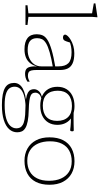

<svg xmlns="http://www.w3.org/2000/svg" viewBox="453 -1227 1014 1960"><g transform="rotate(90 960.0 -247.0)"><path d="M152.5 -30 234.5 -21V0H34V-21L116 -30V-680Q109.5 -681 92.8 -683.8Q76 -686.5 55 -690.2Q34 -694 14.5 -697.5V-714L149 -734H156.5L152.5 -685Z M673 -306.5 671.5 -281Q573 -264 513.2 -246.8Q453.5 -229.5 422.2 -210.5Q391 -191.5 380.2 -169Q369.5 -146.5 369.5 -118.5Q369.5 -70.5 398.5 -46.5Q427.5 -22.5 491 -22.5Q538.5 -22.5 576.2 -40.2Q614 -58 635.8 -89.2Q657.5 -120.5 657.5 -160.5V-338.5Q657.5 -406 624.8 -438.2Q592 -470.5 514 -470.5Q481.5 -470.5 454 -465.2Q426.5 -460 396.5 -447L417 -463.5Q413 -450.5 409.2 -438.5Q405.5 -426.5 402 -416.8Q398.5 -407 394.5 -400Q389.5 -390.5 381 -386.8Q372.5 -383 364 -383Q348 -383 340.8 -389Q333.5 -395 333.5 -404Q333.5 -416 348.2 -432Q363 -448 389 -463.2Q415 -478.5 449.5 -488.5Q484 -498.5 524 -498.5Q588.5 -498.5 625.8 -481.5Q663 -464.5 678.8 -432.2Q694.5 -400 694.5 -354V-114Q694.5 -77.5 700 -58.2Q705.5 -39 718.5 -32Q731.5 -25 753.5 -25Q768 -25 781.2 -29Q794.5 -33 813.5 -43V-20Q793.5 -7 774 -1.5Q754.5 4 733 4Q704.5 4 686.8 -7.5Q669 -19 662 -49.8Q655 -80.5 658 -137.5L662.5 -139.5Q653 -86.5 629 -53.5Q605 -20.5 568.2 -5.2Q531.5 10 483.5 10Q407.5 10 368.5 -21Q329.5 -52 329.5 -115Q329.5 -148 341 -175Q352.5 -202 387.2 -224.5Q422 -247 490.5 -267.2Q559 -287.5 673 -306.5Z M1053.5 240.5Q989.5 240.5 946 232.2Q902.5 224 876 208.2Q849.5 192.5 838 169.2Q826.5 146 826.5 116Q826.5 88 841 65.8Q855.5 43.5 883.8 27.5Q912 11.5 954 2.2Q996 -7 1051.5 -9L1076.5 -12.5L1068 -1.5Q996 2 951.2 16.2Q906.5 30.5 885.8 54.5Q865 78.5 865 110.5Q865 142.5 882.8 165.2Q900.5 188 941.8 200.2Q983 212.5 1053 212.5Q1135.5 212.5 1187.8 197.2Q1240 182 1265 154.8Q1290 127.5 1290 92.5Q1290 73 1282.5 56.5Q1275 40 1254.8 27.8Q1234.5 15.5 1196 8.5Q1157.5 1.5 1095.5 1Q1029.5 0.5 989 -6Q948.5 -12.5 927 -24.2Q905.5 -36 898 -52Q890.5 -68 890.5 -87.5Q890.5 -116 914 -140.2Q937.5 -164.5 996.5 -173L998.5 -164.5Q958 -158 942 -140.2Q926 -122.5 926 -102Q926 -85.5 932.2 -73.2Q938.5 -61 956.5 -52.8Q974.5 -44.5 1009 -39.8Q1043.5 -35 1100 -33.5Q1171.5 -32 1216.5 -23.2Q1261.5 -14.5 1286.5 0.8Q1311.5 16 1321 36.8Q1330.5 57.5 1330.5 84Q1330.5 131 1299 166.2Q1267.5 201.5 1205.8 221Q1144 240.5 1053.5 240.5ZM1058 -151Q999 -151 955.8 -172.2Q912.5 -193.5 889.2 -232.8Q866 -272 866 -325.5Q866 -379.5 890 -418.8Q914 -458 958 -479.2Q1002 -500.5 1062 -500.5Q1106.5 -500.5 1142 -488.5Q1177.5 -476.5 1202.5 -453.5Q1227.5 -430.5 1241 -398.2Q1254.5 -366 1254.5 -326Q1254.5 -272.5 1230.5 -233Q1206.5 -193.5 1162.5 -172.2Q1118.5 -151 1058 -151ZM1057.5 -177Q1133 -177 1173.5 -214.2Q1214 -251.5 1214 -323Q1214 -395 1175.2 -434.8Q1136.5 -474.5 1062.5 -474.5Q987.5 -474.5 946.8 -437.5Q906 -400.5 906 -329.5Q906 -256.5 945 -216.8Q984 -177 1057.5 -177ZM1153.5 -465 1104.5 -492Q1152 -491 1187.5 -491Q1223 -491 1247.5 -491.5Q1272 -492 1287.2 -492.5Q1302.5 -493 1309 -493Q1315.5 -493 1318 -488.8Q1320.5 -484.5 1320.5 -477Q1320.5 -468.5 1317.8 -462.5Q1315 -456.5 1309 -456.5Q1303.5 -456.5 1296 -457.5Q1288.5 -458.5 1272.8 -460.2Q1257 -462 1228.8 -463.2Q1200.5 -464.5 1153.5 -465Z M1621 -18.5Q1683 -18.5 1729 -43.2Q1775 -68 1800.2 -117.5Q1825.5 -167 1825.5 -240.5Q1825.5 -310 1802.8 -362Q1780 -414 1735.8 -443Q1691.5 -472 1627 -472Q1565 -472 1519 -447.2Q1473 -422.5 1447.8 -373Q1422.5 -323.5 1422.5 -250Q1422.5 -181 1445.2 -129Q1468 -77 1512.5 -47.8Q1557 -18.5 1621 -18.5ZM1621.5 10Q1550.5 10 1496.8 -20.2Q1443 -50.5 1412.5 -107.5Q1382 -164.5 1382 -245Q1382 -328 1411.5 -385Q1441 -442 1496 -471.2Q1551 -500.5 1626.5 -500.5Q1697.5 -500.5 1751.5 -470.5Q1805.5 -440.5 1835.8 -383.2Q1866 -326 1866 -245.5Q1866 -162.5 1836.5 -105.5Q1807 -48.5 1752 -19.2Q1697 10 1621.5 10Z"/></g></svg>

Font: Newsreader 9pt ExtraLight
Style: Regular
Weight: 250
Designer: Hugues Gentile
Foundry: Production Type
Version: Version 1.003